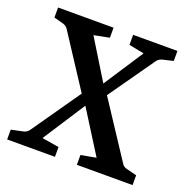

<svg xmlns="http://www.w3.org/2000/svg" viewBox="-107 -672 761 774"><g transform="rotate(20 274.0 -285.0)"><path d="M302 0V-42L367 -54L238 -259L233 -260L77 -499Q69 -512 55 -516L14 -527V-570H252V-527L186 -514L304 -322H309L476 -68Q483 -56 498 -53L541 -42V0ZM3 0V-42L55 -53Q68 -56 77 -68L247 -312H269L401 -514L336 -527V-570H526V-527L479 -516Q464 -511 457 -500L293 -267H273L135 -54L208 -42V0Z"/></g></svg>

Font: Yrsa Medium
Style: Regular
Weight: 500
Designer: Anna Giedrys (Yrsa+Rasa design), David Brezina (Yrsa art-direction, Rasa art-direction, design)
Foundry: Rosetta Type Foundry
Version: Version 2.004